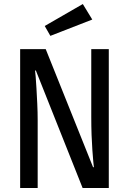

<svg xmlns="http://www.w3.org/2000/svg" viewBox="-20 -933 640 953"><path d="M390 0 158 -583H154Q155 -577 157 -553Q159 -529 161 -494Q163 -459 165 -417.5Q167 -376 167 -336V0H80V-689H207L442 -103H446Q445 -109 443 -131.5Q441 -154 438.5 -187.5Q436 -221 434.5 -263.5Q433 -306 433 -353V-689H520V0ZM202 -804 391 -913 438 -836 230 -755Z"/></svg>

Font: Wlorlttqgufhjawjgtejqphaquk
Style: Regular
Weight: 400
Monospace: yes
Designer: Carrois Corporate & Edenspiekermann
Foundry: Carrois Corporate GbR & Edenspiekermann AG
Version: Version 2.001